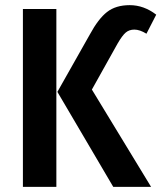

<svg xmlns="http://www.w3.org/2000/svg" viewBox="-20 -726 627 746"><path d="M420 0 203 -369 329 -592Q362 -653 396 -679.5Q430 -706 484 -706Q539 -706 587 -669L549 -595Q523 -611 502 -611Q482 -611 468.5 -599.5Q455 -588 437 -557L337 -378L567 0ZM199 -691V0H69V-691Z"/></svg>

Font: Fira Sans Condensed Medium
Style: Regular
Weight: 500
Width: 3
Designer: Carrois Corporate & Edenspiekermann AG
Foundry: Carrois Corporate GbR & Edenspiekermann AG
Version: Version 4.203;PS 004.203;hotconv 1.0.88;makeotf.lib2.5.64775